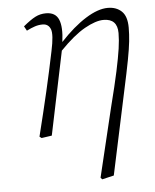

<svg xmlns="http://www.w3.org/2000/svg" viewBox="-50 -528 615 761"><g transform="rotate(-5 257.5 -147.5)"><path d="M93 0Q117 -96 135.5 -176Q154 -256 170 -334Q184 -399 175.5 -420.5Q167 -442 144 -442Q128 -442 113 -437Q98 -432 80 -423L70 -441Q99 -465 118.5 -475Q138 -485 161 -485Q199 -485 211.5 -455Q224 -425 216 -366Q269 -423 318.5 -454Q368 -485 407 -485Q441 -485 462 -465Q483 -445 483 -400Q483 -374 480 -345.5Q477 -317 468.5 -272Q460 -227 443 -149L373 179L326 190L320 183L386 -92Q408 -178 419.5 -232Q431 -286 436 -320.5Q441 -355 441 -382Q441 -439 386 -439Q355 -439 310.5 -414Q266 -389 211 -332L142 0L101 6Z"/></g></svg>

Font: Source Serif Pro Light
Style: Italic
Weight: 300
Italic angle: -12°
Designer: Frank Grießhammer
Foundry: Adobe Systems Incorporated
Version: Version 3.001;hotconv 1.0.111;makeotfexe 2.5.65597